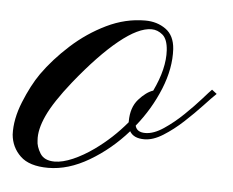

<svg xmlns="http://www.w3.org/2000/svg" viewBox="-35 -374 503 415"><g transform="rotate(5 216.0 -166.5)"><path d="M83 1Q42 1 22.5 -17.8Q2.9 -36.6 0.5 -64Q-1 -97.2 14.4 -135.3Q29.8 -173.3 47.9 -199.2Q71.8 -232.9 106 -263.9Q140.1 -294.9 180.9 -314.7Q221.7 -334.5 264.6 -334.5Q290.5 -334.5 309.3 -321Q328.1 -307.6 330.1 -278.3Q332.5 -236.8 314 -191.2Q295.4 -145.5 263.7 -106.4Q267.1 -92.3 285.6 -92.3Q303.7 -92.3 325.2 -106.7Q346.7 -121.1 366.9 -140.6Q387.2 -160.2 401.9 -176.8Q416.5 -193.4 421.4 -198.2L432.1 -189.9Q422.9 -181.2 405.8 -162.8Q388.7 -144.5 367.9 -125.2Q347.2 -106 325.4 -92.3Q303.7 -78.6 284.7 -78.6Q261.2 -78.6 252.9 -93.3Q216.8 -52.2 171.6 -25.6Q126.5 1 83 1ZM95.7 -13.7Q112.8 -13.7 135.3 -23.4Q157.7 -33.2 180.2 -49.3Q217.8 -76.2 248 -112.3V-114.3Q248 -144.5 263.9 -162.4Q279.8 -180.2 294.9 -185.1Q318.8 -234.9 316.4 -274.4Q314.9 -298.3 304 -307.6Q293 -316.9 279.8 -316.9Q251.5 -316.9 210.2 -283.4Q168.9 -250 118.2 -187Q82 -141.6 67.6 -110.4Q53.2 -79.1 55.2 -56.2Q55.2 -43 64.2 -28.3Q73.2 -13.7 95.7 -13.7Z"/></g></svg>

Font: Pinyon Script
Style: Regular
Weight: 400
Designer: Nicole Fally, Eben Sorkin
Foundry: Sorkin Type Co.
Version: Version 1.008; ttfautohint (v1.8.4.7-5d5b)